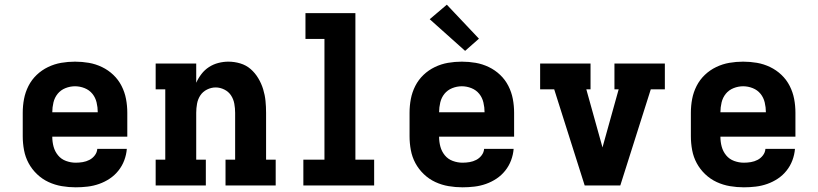

<svg xmlns="http://www.w3.org/2000/svg" viewBox="-20 -791 3490 819"><path d="M303 8Q273 8 243.5 3Q214 -2 187 -14.5Q160 -27 138 -48Q116 -69 102 -95Q88 -121 82.5 -150.5Q77 -180 77 -210V-310Q77 -340 82.5 -369Q88 -398 101.5 -424.5Q115 -451 136.5 -471.5Q158 -492 185 -505Q212 -518 241 -523Q270 -528 300 -528Q330 -528 359 -523Q388 -518 415 -505Q442 -492 463.5 -471.5Q485 -451 498.5 -424.5Q512 -398 517.5 -369Q523 -340 523 -310V-208H203Q203 -186 208.5 -165.5Q214 -145 227.5 -128.5Q241 -112 261.5 -104.5Q282 -97 303 -97Q318 -97 333 -99.5Q348 -102 361.5 -109Q375 -116 384.5 -128.5Q394 -141 395 -156H521Q519 -131 510 -107Q501 -83 485 -63Q469 -43 448 -29Q427 -15 403 -6.5Q379 2 353.5 5Q328 8 303 8ZM203 -312H397Q397 -333 392 -354Q387 -375 374 -391Q361 -407 341 -415Q321 -423 300 -423Q279 -423 259 -415Q239 -407 226 -391Q213 -375 208 -354Q203 -333 203 -312Z M644 0V-110H685V-410H644V-520H817V-438Q826 -458 839.5 -475.5Q853 -493 871.5 -505Q890 -517 911.5 -522.5Q933 -528 954 -528Q980 -528 1005 -520.5Q1030 -513 1049 -496.5Q1068 -480 1081.5 -457.5Q1095 -435 1102.5 -410.5Q1110 -386 1112.5 -361Q1115 -336 1115 -310V-110H1156V0H942V-110H983V-310Q983 -329 979.5 -348.5Q976 -368 965.5 -384Q955 -400 937 -409Q919 -418 900 -418Q881 -418 863 -409Q845 -400 834.5 -384Q824 -368 820.5 -348.5Q817 -329 817 -310V-110H858V0Z M1274 0V-110H1364V-625H1283V-735H1496V-110H1576V0Z M1953 8Q1923 8 1893.5 3Q1864 -2 1837 -14.5Q1810 -27 1788 -48Q1766 -69 1752 -95Q1738 -121 1732.5 -150.5Q1727 -180 1727 -210V-310Q1727 -340 1732.5 -369Q1738 -398 1751.5 -424.5Q1765 -451 1786.5 -471.5Q1808 -492 1835 -505Q1862 -518 1891 -523Q1920 -528 1950 -528Q1980 -528 2009 -523Q2038 -518 2065 -505Q2092 -492 2113.5 -471.5Q2135 -451 2148.5 -424.5Q2162 -398 2167.5 -369Q2173 -340 2173 -310V-208H1853Q1853 -186 1858.5 -165.5Q1864 -145 1877.5 -128.5Q1891 -112 1911.5 -104.5Q1932 -97 1953 -97Q1968 -97 1983 -99.5Q1998 -102 2011.5 -109Q2025 -116 2034.5 -128.5Q2044 -141 2045 -156H2171Q2169 -131 2160 -107Q2151 -83 2135 -63Q2119 -43 2098 -29Q2077 -15 2053 -6.5Q2029 2 2003.5 5Q1978 8 1953 8ZM1853 -312H2047Q2047 -333 2042 -354Q2037 -375 2024 -391Q2011 -407 1991 -415Q1971 -423 1950 -423Q1929 -423 1909 -415Q1889 -407 1876 -391Q1863 -375 1858 -354Q1853 -333 1853 -312ZM1964 -574 1813 -709 1886 -771 2023 -626Z M2474 0 2344 -410H2284V-520H2499V-410H2481L2547 -173Q2548 -170 2548.5 -167.5Q2549 -165 2550 -162Q2551 -165 2551.5 -167.5Q2552 -170 2553 -173L2619 -410H2601V-520H2816V-410H2756L2626 0Z M3153 8Q3123 8 3093.5 3Q3064 -2 3037 -14.5Q3010 -27 2988 -48Q2966 -69 2952 -95Q2938 -121 2932.5 -150.5Q2927 -180 2927 -210V-310Q2927 -340 2932.5 -369Q2938 -398 2951.5 -424.5Q2965 -451 2986.5 -471.5Q3008 -492 3035 -505Q3062 -518 3091 -523Q3120 -528 3150 -528Q3180 -528 3209 -523Q3238 -518 3265 -505Q3292 -492 3313.5 -471.5Q3335 -451 3348.5 -424.5Q3362 -398 3367.5 -369Q3373 -340 3373 -310V-208H3053Q3053 -186 3058.5 -165.5Q3064 -145 3077.5 -128.5Q3091 -112 3111.5 -104.5Q3132 -97 3153 -97Q3168 -97 3183 -99.5Q3198 -102 3211.5 -109Q3225 -116 3234.5 -128.5Q3244 -141 3245 -156H3371Q3369 -131 3360 -107Q3351 -83 3335 -63Q3319 -43 3298 -29Q3277 -15 3253 -6.5Q3229 2 3203.5 5Q3178 8 3153 8ZM3053 -312H3247Q3247 -333 3242 -354Q3237 -375 3224 -391Q3211 -407 3191 -415Q3171 -423 3150 -423Q3129 -423 3109 -415Q3089 -407 3076 -391Q3063 -375 3058 -354Q3053 -333 3053 -312Z"/></svg>

Font: Iosevka Etoile Extrabold
Style: Regular
Weight: 800
Designer: Belleve Invis
Foundry: Belleve Invis
Version: Version 22.1.2; ttfautohint (v1.8.4)